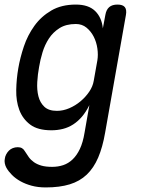

<svg xmlns="http://www.w3.org/2000/svg" viewBox="-30 -580 650 840"><path d="M361 -120Q346 -90 328.5 -69.5Q311 -49 290 -35.5Q269 -22 245 -16Q221 -10 195 -10Q135 -10 102 -35Q69 -60 54.5 -99Q40 -138 41 -186.5Q42 -235 50 -281Q58 -328 74.5 -377Q91 -426 120.5 -467Q150 -508 194.5 -534Q239 -560 302 -560Q357 -560 386 -532Q415 -504 420 -456L431 -515Q435 -538 448 -549Q461 -560 484 -560Q507 -560 516 -549Q525 -538 521 -515L430 0Q419 64 399.5 109.5Q380 155 349.5 184Q319 213 275 226.5Q231 240 170 240Q136 240 108.5 232.5Q81 225 59.5 213Q38 201 22.5 185.5Q7 170 -2 154Q-7 145 -9 134.5Q-11 124 -9 115Q-8 105 -3 95.5Q2 86 9 79Q16 72 26 68Q36 64 48 64Q59 64 66.5 68.5Q74 73 79 82Q87 95 96 107.5Q105 120 118.5 129.5Q132 139 151 144.5Q170 150 198 150Q224 150 246.5 142.5Q269 135 287.5 117.5Q306 100 319.5 71.5Q333 43 340 0ZM219 -95Q246 -95 273 -106.5Q300 -118 322.5 -137Q345 -156 360.5 -179Q376 -202 380 -226L396 -316Q400 -340 396 -368Q392 -396 380 -419.5Q368 -443 348.5 -459Q329 -475 302 -475Q259 -475 230.5 -457Q202 -439 184 -411.5Q166 -384 156 -351Q146 -318 141 -287Q135 -255 133 -221Q131 -187 138 -159Q145 -131 164 -113Q183 -95 219 -95Z"/></svg>

Font: Maple Mono Normal NL
Style: Italic
Weight: 400
Italic angle: -10°
Monospace: yes
Designer: subframe7536
Version: Version 7.000